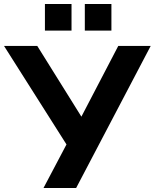

<svg xmlns="http://www.w3.org/2000/svg" viewBox="-41 -933 768 953"><path d="M175 0 289 -216 -21 -705H144L363 -354L546 -705H707L337 0ZM380 -781V-913H512V-781ZM182 -781V-913H314V-781Z"/></svg>

Font: Mulish ExtraBold
Style: Regular
Weight: 800
Designer: Vernon Adams
Foundry: Vernon Adams
Version: Version 3.603; ttfautohint (v1.8.3)